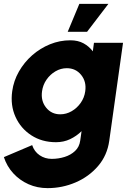

<svg xmlns="http://www.w3.org/2000/svg" viewBox="-68 -721 715 991"><path d="M417 -500H567L496 5Q485.5 81 438.2 136Q391 191 322.2 220.5Q253.5 250 177.5 250Q124.5 250 79 229.8Q33.5 209.5 0.5 173.5Q-32.5 137.5 -48 90L98 28Q109 61.5 136.5 80.2Q164 99 199 99Q233.5 99 265.5 89Q297.5 79 319.5 58.2Q341.5 37.5 346 5L353 -44Q327 -18.5 294 -2.8Q261 13 221 13Q148.5 13 93.8 -22.5Q39 -58 12 -117.8Q-15 -177.5 -5 -250Q2.5 -304.5 29.8 -352Q57 -399.5 98.2 -435.8Q139.5 -472 190 -492.5Q240.5 -513 295 -513Q335 -513 363.5 -497.2Q392 -481.5 411 -456ZM243 -131Q274 -131 301.8 -147Q329.5 -163 348.5 -190Q367.5 -217 372 -250Q379 -299.5 351 -334.2Q323 -369 276.5 -369Q246 -369 218.5 -353Q191 -337 172.2 -310Q153.5 -283 149 -250Q142 -200.5 169.8 -165.8Q197.5 -131 243 -131ZM281.5 -557 341.5 -701H491.5L381.5 -557Z"/></svg>

Font: Urbanist Black
Style: Italic
Weight: 900
Italic angle: -8°
Designer: Corey Hu
Foundry: Corey Hu
Version: Version 1.330; ttfautohint (v1.8.4.7-5d5b)